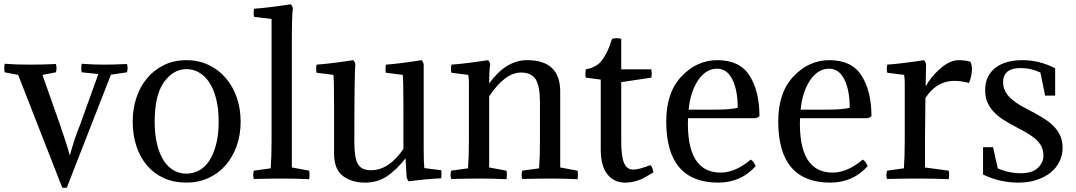

<svg xmlns="http://www.w3.org/2000/svg" viewBox="-26 -836 5043 900"><path d="M287 44H266L59 -485L-4 -497Q-8 -513 -4 -537Q51 -533 115 -533Q172 -533 236 -536Q242 -516 236 -497L173 -485L254 -255Q289 -155 300 -110H302Q326 -196 349 -250L435 -489L357 -497Q353 -513 357 -537Q412 -533 462 -533Q504 -533 569 -536Q575 -516 569 -497L494 -486Z M596 -266Q596 -326 613.5 -378.5Q631 -431 664 -470Q697 -509 743.5 -531.5Q790 -554 848 -554Q905 -554 952 -531.5Q999 -509 1032.5 -470Q1066 -431 1084 -378.5Q1102 -326 1102 -266Q1102 -204 1083.5 -152Q1065 -100 1031.5 -61.5Q998 -23 951 -1.5Q904 20 848 20Q789 20 742.5 -1Q696 -22 663.5 -60Q631 -98 613.5 -150.5Q596 -203 596 -266ZM742 -450Q699 -389 699 -266Q699 -205 710.5 -159Q722 -113 742 -82.5Q762 -52 789 -37Q816 -22 848 -22Q879 -22 907 -37Q935 -52 955 -82.5Q975 -113 987 -159Q999 -205 999 -266Q999 -327 987 -373.5Q975 -420 954.5 -450.5Q934 -481 906.5 -496.5Q879 -512 848 -512Q786 -512 742 -450Z M1342 -634V-51L1423 -36Q1427 -20 1423 4Q1360 1 1294 1Q1248 1 1164 3Q1158 -16 1164 -36L1243 -47Q1247 -102 1247 -174V-747L1165 -757Q1161 -772 1165 -795Q1234 -800 1337 -816Q1346 -806 1347 -796Q1342 -770 1342 -634Z M1960 -534V-142Q1960 -75 1963 -48L2042 -38Q2045 -22 2042 0Q1969 3 1890 14Q1883 7 1880 -5L1875 -94Q1833 -40 1788.5 -10Q1744 20 1684 20Q1623 20 1581.5 -11Q1540 -42 1540 -117V-339Q1540 -453 1537 -485L1458 -495Q1454 -510 1458 -533Q1527 -538 1630 -554Q1639 -544 1640 -534Q1635 -508 1635 -167Q1635 -97 1651.5 -67.5Q1668 -38 1713 -38Q1797 -38 1865 -138V-340Q1865 -453 1862 -485L1783 -495Q1779 -510 1783 -533Q1843 -537 1950 -554Q1959 -544 1960 -534Z M2505 -357Q2505 -434 2484.5 -465Q2464 -496 2416 -496Q2342 -496 2267 -385V-51L2348 -36Q2352 -20 2348 4Q2285 1 2219 1Q2173 1 2089 3Q2083 -16 2089 -36L2168 -47Q2172 -102 2172 -174V-448Q2172 -468 2169 -485L2090 -495Q2086 -510 2090 -533Q2159 -538 2262 -554Q2271 -544 2272 -534Q2267 -508 2267 -445Q2346 -554 2445 -554Q2600 -554 2600 -407V-51L2681 -36Q2685 -20 2681 4Q2618 1 2552 1Q2506 1 2422 3Q2416 -16 2422 -36L2501 -47Q2505 -102 2505 -174Z M2886 -654V-511H3027Q3029 -499 3029 -493Q3029 -484 3027 -472L2886 -451V-176Q2886 -102 2899.5 -71.5Q2913 -41 2942 -41Q2968 -41 3023 -62Q3033 -53 3037 -28Q3007 -10 2991.5 -1.5Q2976 7 2952.5 13.5Q2929 20 2903 20Q2853 20 2821.5 -18.5Q2790 -57 2790 -136V-463L2720 -472Q2718 -482 2718 -489Q2718 -497 2720 -511Q2748 -516 2768.5 -528.5Q2789 -541 2803 -563.5Q2817 -586 2824.5 -603.5Q2832 -621 2843 -654Q2852 -657 2865 -657Q2877 -657 2886 -654Z M3513 -282H3199Q3190 -27 3352 -27Q3421 -27 3493 -88Q3508 -79 3516 -57Q3447 20 3341 20Q3097 20 3097 -267Q3097 -403 3169 -478.5Q3241 -554 3337 -554Q3442 -554 3488 -481Q3534 -408 3534 -291Q3524 -283 3513 -282ZM3335 -514Q3283 -514 3246.5 -460Q3210 -406 3202 -322H3326Q3400 -322 3432 -331Q3432 -413 3407 -463.5Q3382 -514 3335 -514Z M4038 -282H3724Q3715 -27 3877 -27Q3946 -27 4018 -88Q4033 -79 4041 -57Q3972 20 3866 20Q3622 20 3622 -267Q3622 -403 3694 -478.5Q3766 -554 3862 -554Q3967 -554 4013 -481Q4059 -408 4059 -291Q4049 -283 4038 -282ZM3860 -514Q3808 -514 3771.5 -460Q3735 -406 3727 -322H3851Q3925 -322 3957 -331Q3957 -413 3932 -463.5Q3907 -514 3860 -514Z M4315 -534 4313 -431Q4338 -477 4382.5 -515.5Q4427 -554 4467 -554Q4498 -554 4522 -547Q4530 -534 4530 -513Q4530 -480 4516 -447Q4480 -457 4447 -457Q4365 -457 4312 -377L4310 -202V-51L4421 -36Q4425 -20 4421 4Q4358 1 4277 1Q4216 1 4132 3Q4126 -16 4132 -36L4211 -47Q4215 -102 4215 -174V-448Q4215 -468 4212 -485L4133 -495Q4129 -510 4133 -533Q4202 -538 4305 -554Q4314 -544 4315 -534Z M4759 -24Q4813 -24 4839 -49Q4865 -74 4865 -107Q4865 -126 4859 -142Q4853 -158 4839.5 -173Q4826 -188 4804 -202.5Q4782 -217 4749 -234Q4708 -255 4678.5 -274Q4649 -293 4630 -314Q4611 -335 4601.5 -359Q4592 -383 4592 -413Q4592 -449 4605 -475.5Q4618 -502 4641.5 -519.5Q4665 -537 4697 -545.5Q4729 -554 4768 -554Q4846 -554 4920 -516V-388H4873L4851 -496Q4807 -517 4758 -517Q4676 -517 4676 -450Q4676 -414 4703 -384Q4730 -354 4790 -324Q4831 -303 4862 -284Q4893 -265 4913.5 -244Q4934 -223 4944.5 -198.5Q4955 -174 4955 -143Q4955 -108 4940 -78Q4925 -48 4898 -26.5Q4871 -5 4833 7.5Q4795 20 4749 20Q4660 20 4582 -18V-146H4629L4651 -47Q4702 -24 4759 -24Z"/></svg>

Font: Adamina
Style: Regular
Weight: 400
Designer: Cyreal (www.cyreal.org)
Foundry: Alexei Vanyashin
Version: Version 1.013